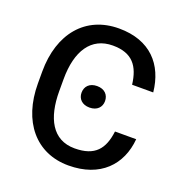

<svg xmlns="http://www.w3.org/2000/svg" viewBox="-131 -836 914 960"><g transform="rotate(20 326.0 -356.0)"><path d="M497.6 -229.5C485.8 -134.3 444.8 -81.1 335.9 -81.1C217.3 -81.1 166.5 -181.6 166.5 -323.7V-387.7C166.5 -538.1 226.1 -629.9 341.3 -629.9C446.3 -629.9 486.3 -573.2 498 -478.5H610.4C595.7 -621.1 508.3 -720.7 341.3 -720.7C164.1 -720.7 53.2 -589.8 53.2 -386.7V-323.7C53.2 -121.1 163.6 9.8 335.9 9.8C505.9 9.8 598.6 -90.8 610.4 -229.5ZM273.9 -355C273.9 -322.8 296.4 -298.3 336.4 -298.3C376.5 -298.3 398.9 -322.8 398.9 -355C398.9 -388.2 376.5 -412.6 336.4 -412.6C296.4 -412.6 273.9 -388.2 273.9 -355Z"/></g></svg>

Font: Bert Sans Medium
Style: Regular
Weight: 500
Designer: Christian Robertson (Google), Cristiano Sobral
Foundry: Google, Cristiano Sobral
Version: Version 3.101